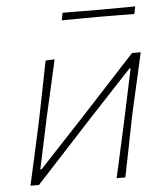

<svg xmlns="http://www.w3.org/2000/svg" viewBox="-50 -724 668 769"><g transform="rotate(-5 284.0 -339.5)"><path d="M41.5 0Q54 -56 65.8 -109Q77.5 -162 90.5 -221L101 -270.5Q113.5 -332.5 124 -385.2Q134.5 -438 145.5 -494L182 -496Q169.5 -439.5 157.2 -385.8Q145 -332 131 -270.5L86.5 -61.5H91.5L271 -253.5Q325.5 -312.5 381.5 -373.2Q437.5 -434 493 -494H528Q515.5 -437.5 503.5 -384.8Q491.5 -332 477.5 -270.5L467 -221Q455 -160.5 444.8 -108.5Q434.5 -56.5 423 0H388Q400.5 -56 412.2 -109Q424 -162 437 -221L482 -433H477L300.5 -244Q245.5 -184.5 188.8 -122.8Q132 -61 75.5 0ZM224 -649 230 -679Q262.5 -678.5 299.5 -678.5Q336.5 -678.5 376 -678Q416 -678.5 452.2 -678.5Q488.5 -678.5 522 -679L516 -649Q483 -649.5 446.5 -649.5Q410 -649.5 370 -650Q330.5 -649.5 293.8 -649.5Q257 -649.5 224 -649Z"/></g></svg>

Font: Commissioner Loud Thin
Style: Italic
Weight: 100
Italic angle: -12°
Designer: Kostas Bartsokas
Foundry: Kostas Bartsokas
Version: Version 1.000; ttfautohint (v1.8.3)